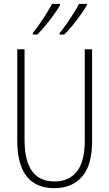

<svg xmlns="http://www.w3.org/2000/svg" viewBox="-20 -971 570 1001"><path d="M264 10Q70 10 70 -239V-714H108V-242Q108 -132 147.5 -78.5Q187 -25 264 -25Q339 -25 380.5 -76.5Q422 -128 422 -239V-714H460V-235Q460 -108 407 -49Q354 10 264 10ZM291 -799Q308 -819 327.5 -847Q347 -875 364.5 -903Q382 -931 392 -951H433V-944Q421 -923 401 -895Q381 -867 358.5 -839Q336 -811 315 -791H291ZM151 -799Q168 -820 187.5 -848Q207 -876 224 -903.5Q241 -931 252 -951H293V-944Q281 -923 261.5 -895.5Q242 -868 219 -840Q196 -812 175 -791H151Z"/></svg>

Font: Noto Sans Mono Condensed ExtraLight
Style: Regular
Weight: 200
Width: 3
Designer: Monotype Design Team
Foundry: Monotype Imaging Inc.
Version: Version 2.014; ttfautohint (v1.8.4.7-5d5b)